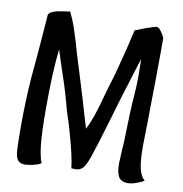

<svg xmlns="http://www.w3.org/2000/svg" viewBox="-82 -735 852 895"><g transform="rotate(10 343.5 -287.5)"><path d="M525.4 0 528.3 -61.5Q532.2 -114.3 532.2 -144.5Q534.2 -253.9 540 -321.3Q543.9 -368.2 543.9 -424.8Q543.9 -459 543 -475.6V-486.3Q543 -493.2 542 -496.1Q522.5 -432.6 515.6 -412.1Q481.4 -303.7 452.1 -202.1Q414.1 -72.3 392.6 -9.8Q377.9 33.2 364.3 47.4Q350.6 61.5 330.1 61.5Q317.4 61.5 310.5 60.5Q304.7 4.9 273.4 -103.5Q266.6 -129.9 243.2 -201.2Q221.7 -284.2 196.3 -358.4Q171.9 -430.7 158.2 -475.6Q145.5 -370.1 145.5 -197.3Q145.5 -77.1 152.3 -18.6Q154.3 1 156.2 10.7Q162.1 43.9 169.9 60.5Q160.2 68.4 143.6 72.3Q131.8 76.2 125 77.1Q101.6 81.1 94.7 81.1Q73.2 81.1 62.5 70.3Q51.8 59.6 48.8 36.1Q44.9 2.9 44.9 -84Q44.9 -215.8 53.7 -328.1L61.5 -415L69.3 -509.8L78.1 -626Q83 -636.7 102.5 -643.6Q111.3 -647.5 122.1 -649.4L151.4 -654.3L171.9 -657.2Q179.7 -658.2 178.7 -657.2Q195.3 -622.1 203.1 -600.6Q210.9 -579.1 226.6 -528.3Q238.3 -484.4 263.7 -405.3Q300.8 -286.1 345.7 -132.8Q361.3 -163.1 374.5 -201.2Q387.7 -239.3 408.2 -316.4L436.5 -411.1Q471.7 -543 489.3 -624L540 -643.6Q566.4 -651.4 570.3 -653.3L588.9 -658.2Q594.7 -657.2 600.6 -652.3Q615.2 -637.7 627 -612.3V-543.9Q627 -457 626 -413.1L624 -282.2Q624 -224.6 622.1 -152.3Q621.1 -132.8 621.1 -97.7Q621.1 -28.3 629.9 7.3Q638.7 43 657.2 57.6Q650.4 63.5 625.5 73.2Q600.6 83 579.1 83Q547.9 82 536.6 61Q525.4 40 525.4 0Z"/></g></svg>

Font: BKP Parklife Display
Style: Regular
Weight: 400
Designer: Font Diner, Inc.; LA MECHKY PLUS GmbH
Foundry: Font Diner, Inc.; LA MECHKY PLUS GmbH
Version: Version 1.007